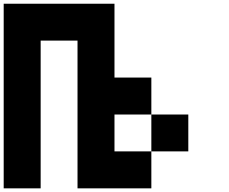

<svg xmlns="http://www.w3.org/2000/svg" viewBox="-20 -820 1240 1040"><path d="M1000 0H799.8V-199.7H1000ZM200.2 200.2H0V-799.8H600.1V-399.9H799.8V-199.7H600.1V0H799.8V200.2H399.9V-600.1H200.2Z"/></svg>

Font: QuinqueFive
Style: Regular
Weight: 400
Monospace: yes
Designer: GGBotNet
Foundry: GGBotNet
Version: 1.1